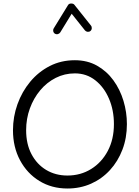

<svg xmlns="http://www.w3.org/2000/svg" viewBox="-20 -1034 785 1083"><path d="M360.4 29.3Q271.5 29.3 202.1 -13.2Q132.8 -55.7 93 -130.1Q53.2 -204.6 53.2 -299.3Q53.2 -375.5 78.6 -446.3Q104 -517.1 150.4 -573Q196.8 -628.9 260.7 -661.6Q324.7 -694.3 402.3 -694.3Q472.7 -694.3 527.3 -663.6Q582 -632.8 619.6 -581.1Q657.2 -529.3 676.5 -465.1Q695.8 -400.9 695.8 -334Q695.8 -256.3 670.7 -190.2Q645.5 -124 600.3 -74.7Q555.2 -25.4 493.9 2Q432.6 29.3 360.4 29.3ZM360.4 -43.9Q434.6 -43.9 493.9 -80.6Q553.2 -117.2 587.9 -182.6Q622.6 -248 622.6 -334Q622.6 -412.6 594.7 -477.5Q566.9 -542.5 517.3 -581.3Q467.8 -620.1 402.3 -620.1Q344.2 -620.1 294.2 -594.7Q244.1 -569.3 206.8 -524.7Q169.4 -480 148.4 -422.1Q127.4 -364.3 127.4 -299.3Q127.4 -221.7 157.7 -164.3Q188 -106.9 240.5 -75.4Q293 -43.9 360.4 -43.9ZM289.6 -844.2Q282.2 -848.6 280.3 -857.4Q278.3 -866.2 282.7 -873.5L363.8 -1005.4Q369.1 -1014.2 381.6 -1014.2Q394 -1014.2 399.4 -1007.3L493.2 -889.6Q498.5 -882.8 497.6 -873.5Q496.6 -864.3 489.7 -858.9Q482.9 -853.5 473.6 -854.7Q464.4 -856 459 -862.8L384.3 -956.5L319.8 -851.1Q314.9 -843.8 306.2 -841.6Q297.4 -839.4 289.6 -844.2Z"/></svg>

Font: Mikhak-DS2-FD Regular
Style: Regular
Weight: 400
Designer: Amin Abedi
Version: Version 3.4